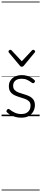

<svg xmlns="http://www.w3.org/2000/svg" viewBox="-20 -1468 521 2426"><path d="M249 19Q203 19 167 7.5Q131 -4 105 -20.5Q79 -37 67 -50Q60 -58 61.5 -65.5Q63 -73 70 -83Q78 -91 85.5 -91.5Q93 -92 101 -85Q133 -59 170 -43Q207 -27 252 -27Q287 -27 312.5 -40.5Q338 -54 352 -78Q366 -102 366 -133Q366 -169 346 -188.5Q326 -208 295 -219Q264 -230 229.5 -240Q195 -250 163.5 -265Q132 -280 112 -307Q92 -334 92 -380Q92 -420 112 -451Q132 -482 169 -500.5Q206 -519 256 -519Q293 -519 324 -509.5Q355 -500 378.5 -485Q402 -470 417 -454Q424 -446 422 -439Q420 -432 413 -424Q407 -417 398.5 -417Q390 -417 382 -423Q350 -447 321 -460Q292 -473 253 -473Q201 -473 173.5 -449Q146 -425 146 -385Q146 -350 165.5 -330Q185 -310 216.5 -298.5Q248 -287 283.5 -277Q319 -267 350 -252Q381 -237 401 -210.5Q421 -184 421 -138Q421 -100 402.5 -63.5Q384 -27 346.5 -4Q309 19 249 19ZM400 -839Q408 -839 416 -832Q424 -825 424 -816Q424 -814 423 -810.5Q422 -807 418 -804L281 -638Q276 -632 270.5 -628.5Q265 -625 255 -625Q246 -625 241 -628.5Q236 -632 231 -638L92 -804Q90 -807 88.5 -810.5Q87 -814 87 -816Q87 -825 95 -832Q103 -839 111 -839Q115 -839 119 -837Q123 -835 127 -831L255 -694L384 -831Q388 -835 391.5 -837Q395 -839 400 -839ZM0 928H481V938H0ZM0 -20H481V0H0ZM0 -505H481V-500H0ZM0 -1448H481V-1438H0Z"/></svg>

Font: Playwrite ID Guides
Style: Regular
Weight: 400
Designer: Veronika Burian, José Scaglione
Foundry: TypeTogether
Version: Version 1.003